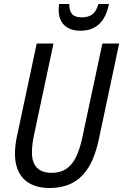

<svg xmlns="http://www.w3.org/2000/svg" viewBox="-20 -932 617 962"><path d="M383 -778C459 -778 508 -821 526 -912H473C461 -867 437 -845 389 -845C344 -845 327 -867 327 -912H276C275 -903 274 -893 274 -882C274 -817 313 -778 383 -778ZM229 10C376 10 443 -84 475 -233L577 -714H493L392 -241C366 -123 325 -66 238 -66C173 -66 140 -102 140 -168C140 -189 143 -221 149 -249L248 -714H164L66 -254C58 -219 55 -186 55 -162C55 -53 115 10 229 10Z"/></svg>

Font: Noto Sans Display SemiCondensed
Style: Italic
Weight: 400
Width: 4
Italic angle: -12°
Designer: Monotype Design Team
Foundry: Monotype Imaging Inc.
Version: Version 1.900